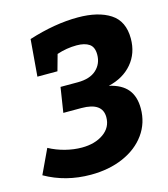

<svg xmlns="http://www.w3.org/2000/svg" viewBox="-120 -808 795 907"><g transform="rotate(-15 278.0 -354.0)"><path d="M521 -229Q521 -158 481.5 -103Q442 -48 372 -17.5Q302 13 213 13Q90 13 -10 -44L46 -163Q83 -143 124.5 -132.5Q166 -122 205 -122Q269 -122 311 -151.5Q353 -181 353 -231Q353 -303 250 -303H162L181 -425H265Q325 -425 356.5 -454Q388 -483 388 -528Q388 -565 366 -580Q344 -595 305 -595Q256 -595 208 -579L186 -500H88L103 -680Q232 -721 344 -721Q444 -721 502.5 -683Q561 -645 561 -560Q561 -488 518.5 -438Q476 -388 403 -371Q464 -357 492.5 -322Q521 -287 521 -229Z"/></g></svg>

Font: Bitter Pro ExtraBold
Style: Italic
Weight: 800
Italic angle: -9°
Designer: Sol Matas, and Bitter project Authors
Foundry: Sol Matas
Version: Version 1.010